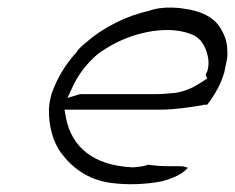

<svg xmlns="http://www.w3.org/2000/svg" viewBox="-20 -502 619 506"><path d="M116 -255C112 -241 110 -229 109 -215C108 -171 119 -129 141 -99C170 -60 212 -28 272 -20C316 -14 364 -16 406 -24C435 -32 462 -43 475 -60C470 -62 463 -64 456 -64H427C407 -64 389 -65 371 -68C357 -63 344 -62 331 -61H329C225 -66 169 -115 154 -191L150 -213H401C441 -213 478 -219 515 -225L517 -226H526C544 -249 562 -279 571 -311L577 -340C579 -350 580 -358 579 -368V-369C579 -395 570 -413 559 -431C542 -457 510 -473 466 -479C437 -484 400 -483 377 -475H376L375 -474C315 -461 253 -431 207 -390C199 -384 189 -375 183 -367V-366C154 -334 132 -300 116 -255ZM158 -244 169 -268C184 -302 203 -327 227 -350C240 -363 253 -370 264 -377C320 -412 413 -438 481 -413C506 -405 518 -385 524 -367C529 -352 532 -335 527 -317V-316C526 -312 523 -309 522 -305L526 -295L512 -286C491 -272 469 -261 440 -257L416 -255C408 -254 400 -254 393 -254H199C193 -254 190 -254 184 -252Z"/></svg>

Font: SolarCharger
Style: 152
Weight: 100
Designer: Mew Too
Foundry: Cannot Into Space Fonts/KineticPlasma Fonts
Version: Version 1.100